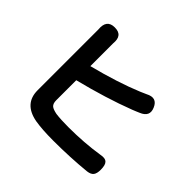

<svg xmlns="http://www.w3.org/2000/svg" viewBox="-182 -998 1233 1233"><g transform="rotate(45 435.0 -381.0)"><path d="M442 16Q343 16 277 5Q143 -20 143 -142V-409V-676Q143 -685 143 -694Q135 -778 208 -778Q247 -778 262 -757Q277 -738 273 -697Q273 -687 273 -676V-491Q473 -542 615 -601Q622 -604 635.5 -610Q649 -616 656 -619Q722 -654 749 -590Q775 -530 709 -503Q702 -500 688 -494Q670 -486 661 -483Q489 -417 273 -363V-181Q273 -151 288 -138Q301 -127 336 -120Q381 -114 450 -114Q593 -114 721 -134Q760 -142 776 -125Q791 -110 791 -67Q791 -34 779 -18Q767 -2 736 2Q596 16 442 16Z"/></g></svg>

Font: GenSenRounded JP B
Style: Regular
Weight: 700
Version: Version 1.501;PS 1;hotconv 16.6.51;makeotf.lib2.5.65220